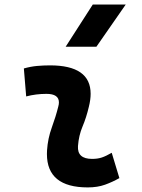

<svg xmlns="http://www.w3.org/2000/svg" viewBox="-20 -815 626 845"><path d="M471.7 -142.6 505.4 -31.2Q475.6 -14.2 442.4 -2.2Q409.2 9.8 366.2 9.8Q186.5 9.8 186.5 -137.2Q186.5 -145 187 -153.3Q190.4 -205.6 208 -253.9Q225.6 -302.2 236.3 -345.2Q239.3 -355.5 239.3 -364.3Q239.3 -401.9 184.6 -401.9Q138.2 -401.9 95.2 -390.6L85 -513.7Q113.8 -522 142.6 -524.7Q171.4 -527.3 200.2 -527.3Q378.9 -527.3 378.9 -402.3Q378.9 -376.5 371.1 -345.2Q359.9 -297.4 343.3 -258.3Q326.7 -219.2 323.2 -172.4Q319.3 -115.7 385.3 -115.7Q409.7 -115.7 428 -121.8Q446.3 -127.9 471.7 -142.6ZM269 -609.4 388.2 -794.9H533.2L404.3 -609.4Z"/></svg>

Font: CaskaydiaCove NF
Style: Bold Italic
Weight: 700
Italic angle: -10°
Designer: Aaron Bell
Foundry: Saja Typeworks
Version: Version 2111.001; VTT 6.35;Nerd Fonts 3.2.1